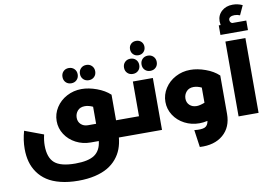

<svg xmlns="http://www.w3.org/2000/svg" viewBox="-131 -1332 2725 1912"><g transform="rotate(-10 1231.5 -376.0)"><path d="M667.2 -635.5Q645.5 -613.8 611.8 -613.8Q578.1 -613.8 556.6 -635.5Q535.2 -657.2 535.2 -690.9Q535.2 -724.6 556.6 -746.3Q578.1 -768.1 611.8 -768.1Q645.5 -768.1 667.2 -746.3Q689 -724.6 689 -690.9Q689 -657.2 667.2 -635.5ZM844.5 -635.5Q822.8 -613.8 789.1 -613.8Q755.4 -613.8 733.6 -635.5Q711.9 -657.2 711.9 -690.9Q711.9 -724.6 733.6 -746.3Q755.4 -768.1 789.1 -768.1Q822.8 -768.1 844.5 -746.3Q866.2 -724.6 866.2 -690.9Q866.2 -657.2 844.5 -635.5ZM1110.8 -173.8Q1120.1 -173.8 1125.5 -150.4Q1130.9 -127 1130.9 -87.9Q1130.9 -47.4 1125.5 -23.7Q1120.1 0 1110.8 0H983.9Q978 62 958.3 114.5Q938.5 167 901.1 211.7Q863.8 256.3 810.5 287.6Q757.3 318.8 681.9 336.4Q606.4 354 513.2 354Q413.1 354 333 333.7Q252.9 313.5 198.7 277.6Q144.5 241.7 108.4 190.4Q72.3 139.2 56.2 79.6Q40 20 40 -49.8Q40 -139.6 65.9 -230L255.9 -159.2Q242.2 -101.6 242.2 -48.8Q242.2 73.2 303.7 126.7Q365.2 180.2 513.2 180.2Q645.5 180.2 707.8 137.5Q770 94.7 780.8 0H699.2Q618.7 0 550.3 -35.6Q481.9 -71.3 441.9 -133.1Q401.9 -194.8 401.9 -268.1Q401.9 -341.3 441.9 -404.1Q481.9 -466.8 550.8 -503.4Q619.6 -540 700.2 -540Q772.9 -540 853.3 -510.5Q933.6 -481 984.9 -433.1H985.8V-173.8ZM702.1 -173.8H784.2V-346.2Q741.7 -366.2 704.1 -366.2Q655.3 -366.2 629.6 -336.4Q604 -306.6 604 -266.1Q604 -225.6 631.3 -199.7Q658.7 -173.8 702.1 -173.8Z M1318.8 -772.9Q1286.6 -772.9 1266.1 -793.7Q1245.6 -814.5 1245.6 -846.2Q1245.6 -877.9 1266.1 -897.9Q1286.6 -918 1318.8 -918Q1350.6 -918 1371.1 -897.7Q1391.6 -877.4 1391.6 -846.2Q1391.6 -814.5 1370.8 -793.7Q1350.1 -772.9 1318.8 -772.9ZM1287.4 -620.6Q1265.6 -599.1 1231.9 -599.1Q1198.2 -599.1 1176.5 -620.6Q1154.8 -642.1 1154.8 -675.8Q1154.8 -709.5 1176.5 -731.2Q1198.2 -752.9 1231.9 -752.9Q1265.6 -752.9 1287.4 -731.2Q1309.1 -709.5 1309.1 -675.8Q1309.1 -642.1 1287.4 -620.6ZM1353.5 -731.2Q1375 -752.9 1408.7 -752.9Q1442.4 -752.9 1464.1 -731.2Q1485.8 -709.5 1485.8 -675.8Q1485.8 -642.1 1464.1 -620.6Q1442.4 -599.1 1408.7 -599.1Q1375 -599.1 1353.5 -620.6Q1332 -642.1 1332 -675.8Q1332 -709.5 1353.5 -731.2ZM1217.8 -173.8V-524.9H1419.9V0H1110.8Q1101.6 0 1096.2 -23.7Q1090.8 -47.4 1090.8 -87.9Q1090.8 -127 1096.2 -150.4Q1101.6 -173.8 1110.8 -173.8Z M2083.5 -434.1 2085.4 -433.1V-44.9Q2085.4 90.3 1997.1 165.8Q1908.7 241.2 1761.2 232.9L1736.3 58.1Q1809.6 65.9 1841.8 51.8Q1874 37.6 1881.3 -9.8Q1838.9 0 1799.3 0Q1718.8 0 1650.1 -35.6Q1581.5 -71.3 1541.5 -133.1Q1501.5 -194.8 1501.5 -268.1Q1501.5 -341.3 1541.5 -404.1Q1581.5 -466.8 1650.1 -503.4Q1718.8 -540 1799.3 -540Q1872.6 -540 1952.9 -511Q2033.2 -481.9 2083.5 -434.1ZM1703.6 -266.1Q1703.6 -225.1 1731 -199.5Q1758.3 -173.8 1802.2 -173.8Q1833 -173.8 1883.3 -192.9V-346.2Q1840.8 -366.2 1803.2 -366.2Q1755.9 -366.2 1729.7 -335.9Q1703.6 -305.7 1703.6 -266.1Z M2293.5 -926.8H2435.5V-830.1H2157.2V-926.8H2176.3Q2172.4 -951.2 2172.4 -963.9Q2172.4 -1025.9 2216.3 -1065.9Q2260.3 -1106 2328.6 -1106Q2380.9 -1106 2427.2 -1084L2383.3 -988.8Q2357.9 -1000 2328.6 -1000Q2301.3 -1000 2285.4 -989.7Q2269.5 -979.5 2269.5 -961.9Q2269.5 -949.7 2275.9 -939.9Q2282.2 -930.2 2293.5 -926.8ZM2194.3 0V-756.8H2396.5V0Z"/></g></svg>

Font: Montserrat-Arabic ExtraBold
Style: Regular
Weight: 800
Designer: Mohamed Gaber
Foundry: Kief Type Foundry
Version: Version 5.008;PS 005.008;hotconv 1.0.88;makeotf.lib2.5.64775